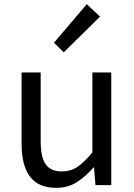

<svg xmlns="http://www.w3.org/2000/svg" viewBox="-20 -892 647 925"><path d="M251 13Q165 13 124.5 -41Q84 -95 84 -199V-543H176V-210Q176 -135 200 -100.5Q224 -66 278 -66Q320 -66 353 -88Q386 -110 425 -158V-543H516V0H440L433 -85H430Q392 -41 349.5 -14Q307 13 251 13ZM287 -640 240 -686 398 -872 462 -812Z"/></svg>

Font: Noto Sans TC
Style: Regular
Weight: 400
Designer: Ryoko NISHIZUKA  (kana, bopomofo & ideographs); Paul D. Hunt (Latin, Greek & Cyrillic); Sandoll Communications , Soo-you
Foundry: Adobe
Version: Version 2.004-H2;hotconv 1.0.118;makeotfexe 2.5.65603